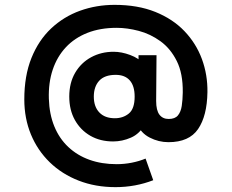

<svg xmlns="http://www.w3.org/2000/svg" viewBox="-20 -665 954 790"><path d="M455.5 105Q372.5 105 303.8 78.2Q235 51.5 184.8 2.8Q134.5 -46 107.2 -112Q80 -178 80 -256Q80 -353 109.2 -426Q138.5 -499 190.2 -547.8Q242 -596.5 309.2 -620.8Q376.5 -645 451.5 -645Q547 -645 619 -616Q691 -587 739 -536.8Q787 -486.5 810.8 -422Q834.5 -357.5 833.5 -286Q832 -188 795 -134Q758 -80 673 -80Q632.5 -80 595.8 -99Q559 -118 545 -154.5L576.5 -154Q555 -114.5 519 -98.8Q483 -83 445.5 -83Q392.5 -83 352 -106.2Q311.5 -129.5 288.2 -171Q265 -212.5 265 -267.5Q265 -324 289.2 -365.5Q313.5 -407 355 -429.5Q396.5 -452 447.5 -452Q480 -452 515.5 -438.8Q551 -425.5 570.5 -403L550 -376V-438H624L622.5 -249.5Q622.5 -211 636 -193.2Q649.5 -175.5 674 -175.5Q700 -175.5 712 -190Q724 -204.5 727.8 -229Q731.5 -253.5 732 -284.5Q733 -363 707.2 -414.2Q681.5 -465.5 640 -495.5Q598.5 -525.5 550.8 -538Q503 -550.5 460 -550.5Q392.5 -550.5 339.8 -529.8Q287 -509 251 -470.5Q215 -432 197 -378.5Q179 -325 181 -259Q183 -195 203.5 -145Q224 -95 261 -60.2Q298 -25.5 348.2 -7.5Q398.5 10.5 460 10.5Q491 10.5 521.8 4.5Q552.5 -1.5 579 -12.5L610.5 76.5Q574.5 90.5 535.2 97.8Q496 105 455.5 105ZM452.5 -178.5Q486.5 -178.5 510.2 -198Q534 -217.5 534 -267.5Q534 -311.5 514 -334.2Q494 -357 456 -357Q410.5 -357 388.2 -332.8Q366 -308.5 366 -267.5Q366 -226 388.8 -202.2Q411.5 -178.5 452.5 -178.5Z"/></svg>

Font: Manrope ExtraLight
Style: Bold
Weight: 700
Version: Version 4.504